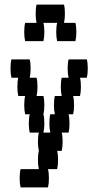

<svg xmlns="http://www.w3.org/2000/svg" viewBox="-20 -660 440 840"><path d="M360 -320H330Q334 -304 334 -280Q334 -257 330 -240H300Q304 -224 304 -200Q304 -177 300 -160H280Q284 -144 284 -120Q284 -97 280 -80H250Q254 -64 254 -40Q254 -17 250 0H230Q234 16 234 40Q234 63 230 80H190Q194 96 194 120Q194 143 190 160H70Q66 143 66 120Q66 96 70 80H150Q146 63 146 40Q146 16 150 0Q146 -17 146 -40Q146 -64 150 -80H110Q106 -97 106 -120Q106 -144 110 -160H90Q86 -177 86 -200Q86 -224 90 -240H60Q56 -257 56 -280Q56 -304 60 -320H30Q26 -337 26 -360Q26 -384 30 -400H110Q114 -384 114 -360Q114 -337 110 -320H140Q144 -304 144 -280Q144 -257 140 -240H170Q174 -224 174 -200Q174 -177 170 -160Q174 -144 174 -120Q174 -97 170 -80H200Q196 -97 196 -120Q196 -144 200 -160H220Q216 -177 216 -200Q216 -224 220 -240H250Q246 -257 246 -280Q246 -304 250 -320H280Q276 -337 276 -360Q276 -384 280 -400H360Q364 -384 364 -360Q364 -337 360 -320ZM314 -520Q314 -497 310 -480H230Q226 -497 226 -520Q226 -544 230 -560H170Q174 -544 174 -520Q174 -497 170 -480H90Q86 -497 86 -520Q86 -544 90 -560H140Q136 -577 136 -600Q136 -624 140 -640H260Q264 -624 264 -600Q264 -577 260 -560H310Q314 -544 314 -520Z"/></svg>

Font: VT323
Style: Regular
Weight: 400
Monospace: yes
Designer: Peter Hull
Version: Version 2.000